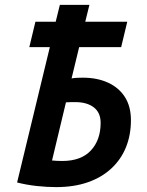

<svg xmlns="http://www.w3.org/2000/svg" viewBox="-20 -758 600 786"><path d="M210 8Q173 8 131 3.5Q89 -1 50 -11L184 -565H100L125 -669H208L225 -738H346L329 -669H501L476 -565H304L273 -437Q284 -439 297 -439.5Q310 -440 319 -440Q378 -440 422.5 -419.5Q467 -399 491.5 -360.5Q516 -322 516 -266Q516 -206 496 -156Q476 -106 436.5 -69Q397 -32 340 -12Q283 8 210 8ZM235 -99Q312 -99 352 -142Q392 -185 392 -255Q392 -297 364 -318.5Q336 -340 288 -340Q281 -340 271.5 -340Q262 -340 250 -339L193 -101Q202 -100 214 -99.5Q226 -99 235 -99Z"/></svg>

Font: Ubuntu Sans Mono SemiBold
Style: Italic
Weight: 600
Italic angle: -13.5°
Monospace: yes
Designer: Dalton Maag Ltd
Foundry: Dalton Maag Ltd
Version: Version 1.006